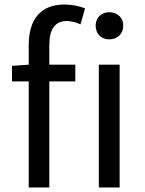

<svg xmlns="http://www.w3.org/2000/svg" viewBox="-20 -829 640 849"><path d="M417 0H509V-543H417ZM463 -655C499 -655 525 -679 525 -716C525 -751 499 -775 463 -775C428 -775 403 -751 403 -716C403 -679 428 -655 463 -655ZM33 -469H107V0H198V-469H313V-543H198V-629C198 -699 223 -736 275 -736C294 -736 316 -731 336 -721L356 -792C331 -802 299 -809 265 -809C157 -809 107 -740 107 -630V-543L33 -538Z"/></svg>

Font: Noto Sans KR
Style: Regular
Weight: 400
Designer: Ryoko NISHIZUKA 西塚涼子 (kana, bopomofo & ideographs); Paul D. Hunt (Latin, Greek & Cyrillic); Sandoll Communications 산돌커뮤니
Foundry: Adobe
Version: Version 2.004;hotconv 1.0.118;makeotfexe 2.5.65603